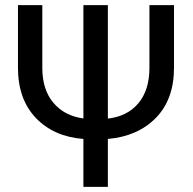

<svg xmlns="http://www.w3.org/2000/svg" viewBox="-20 -731 754 751"><path d="M50.3 -465.8V-710.9H145.5V-465.8Q145.5 -380.4 188.7 -329.1Q231.9 -277.8 306.2 -267.6V-710.9H401.9V-267.1Q478.5 -275.9 521.5 -327.4Q564.5 -378.9 564.5 -465.8V-710.9H660.6V-465.8Q660.6 -342.8 590.1 -270.3Q519.5 -197.8 401.9 -187.5V0H306.2V-187.5Q190.4 -196.3 120.4 -269.5Q50.3 -342.8 50.3 -465.8Z"/></svg>

Font: Bert Sans Medium
Style: Regular
Weight: 500
Designer: Christian Robertson, Adam Twardoch, & Cristiano Sobral
Foundry: Google
Version: Version 12.135;January 10, 2020;FontCreator 12.0.0.2547 64-b